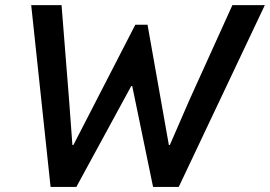

<svg xmlns="http://www.w3.org/2000/svg" viewBox="-20 -740 1068 760"><path d="M103.5 -719.7H223.6L253.4 -344.7L266.6 -166H270.5L515.6 -642.1H564L648.4 -166H652.3L730 -344.7L899.9 -719.7H1028.3L687.5 0H585.9L503.4 -399.4H499.5L282.2 0H180.2Z"/></svg>

Font: Reddit Sans Vanilla SemiBold
Style: Italic
Weight: 600
Italic angle: -11.25°
Designer: Stephen Hutchings
Version: Version 1.013